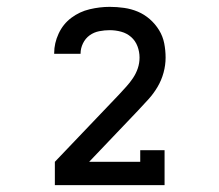

<svg xmlns="http://www.w3.org/2000/svg" viewBox="-20 -863 640 560"><path d="M140 -323V-391L327 -587Q338 -599 348.5 -610.5Q359 -622 368 -635.5Q377 -649 382 -664Q387 -679 387 -695Q387 -712 381 -728Q375 -744 362.5 -755Q350 -766 333.5 -770.5Q317 -775 300 -775Q285 -775 269.5 -772Q254 -769 241.5 -760Q229 -751 222 -736.5Q215 -722 215 -707V-706H138V-708Q138 -737 151 -765Q164 -793 188 -811Q212 -829 241.5 -836Q271 -843 300 -843Q321 -843 342 -840Q363 -837 382 -829Q401 -821 417 -807Q433 -793 444 -775Q455 -757 459 -736.5Q463 -716 463 -695Q463 -673 457 -651Q451 -629 439.5 -609.5Q428 -590 413 -573.5Q398 -557 382 -540L240 -391H389V-425H460V-323Z"/></svg>

Font: Iosevka Plex Etoile
Style: Regular
Weight: 400
Designer: Belleve Invis
Foundry: Belleve Invis
Version: Version 25.1.1; ttfautohint (v1.8.4)